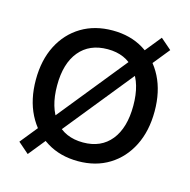

<svg xmlns="http://www.w3.org/2000/svg" viewBox="-88 -621 735 742"><g transform="rotate(15 279.0 -250.0)"><path d="M470.5 -534.4 42.5 -3.9 85.9 33.9 514.1 -496.6ZM42 -252Q42 -173.3 71.9 -114.2Q101.9 -55.1 155.6 -22.4Q209.2 10.4 280.4 10.4Q351.4 10.4 404.5 -22.4Q457.6 -55.1 487.4 -114.2Q517.1 -173.3 517.1 -252Q517.1 -330.6 487.4 -389.2Q457.6 -447.7 404.5 -480.1Q351.4 -512.4 280.4 -512.4Q209.2 -512.4 155.6 -480.1Q101.9 -447.7 71.9 -389.2Q42 -330.6 42 -252ZM431.9 -252Q431.9 -163.1 392.1 -113.8Q352.4 -64.5 280.4 -64.5Q207.7 -64.5 167.4 -113.8Q127.1 -163.1 127.1 -252Q127.1 -340.1 167.4 -388.8Q207.7 -437.5 280.4 -437.5Q352.4 -437.5 392.1 -388.8Q431.9 -340.1 431.9 -252Z"/></g></svg>

Font: Overused Grotesk Light
Style: Regular
Weight: 300
Designer: RandomMaerks
Version: Version 0.005